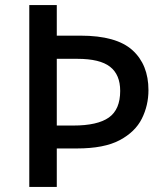

<svg xmlns="http://www.w3.org/2000/svg" viewBox="-20 -734 652 754"><path d="M563 -380Q563 -320 537 -268Q511 -216 450 -183.5Q389 -151 282 -151H203V0H95V-714H203V-594H296Q437 -594 500 -537Q563 -480 563 -380ZM268 -241Q363 -241 407.5 -272.5Q452 -304 452 -377Q452 -441 412 -472Q372 -503 284 -503H203V-241Z"/></svg>

Font: Noto Sans Vithkuqi Medium
Style: Regular
Weight: 500
Version: Version 1.001